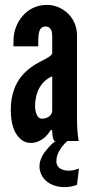

<svg xmlns="http://www.w3.org/2000/svg" viewBox="-20 -575 373 783"><path d="M301 0C297 -24 294 -46 294 -95V-431C294 -467 280 -498 257 -520C234 -542 204 -555 171 -555C132 -555 98 -539 74 -512C50 -485 35 -449 35 -409V-386H136C136 -394 136 -403 136 -412C136 -421 137 -430 138 -438C141 -454 148 -467 165 -467C178 -467 186 -460 190 -450C193 -440 193 -426 193 -417V-357C189 -346 170 -337 145 -324C120 -311 90 -292 66 -262C42 -232 24 -188 24 -127C24 -70 38 -36 55 -17C71 3 92 8 105 8C125 8 144 0 158 -11C172 -22 181 -35 186 -44H193C193 -37 193 -11 202 0H207C194 9 183 20 174 31C157 50 141 75 141 103C141 148 178 188 243 188C260 188 273 186 294 179L302 112C290 117 277 121 260 121C237 121 210 112 210 83C210 71 212 60 217 50C226 30 238 15 255 0ZM193 -124C193 -105 174 -91 151 -91C139 -91 132 -100 128 -112C124 -123 123 -135 123 -142C123 -194 144 -243 193 -264Z"/></svg>

Font: League Gothic
Style: Regular
Weight: 400
Designer: The League of Moveable Type
Version: Version 1.560;PS 001.560;hotconv 1.0.56;makeotf.lib2.0.21325